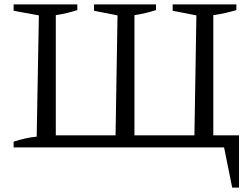

<svg xmlns="http://www.w3.org/2000/svg" viewBox="-20 -671 1149 874"><path d="M951 -55H1068V183H1037L1000 0H42V-26Q96 -44 147 -49L157 -601L42 -622V-651H332V-625Q310 -618 285.5 -612Q261 -606 234 -602V-55H506L515 -601L408 -622V-651H690V-625Q668 -618 643.5 -612Q619 -606 592 -602V-55H865L874 -601L766 -622V-651H1056V-625Q1032 -618 1006 -612Q980 -606 951 -602Z"/></svg>

Font: Piazzolla 24pt
Style: Regular
Weight: 400
Designer: Juan Pablo del Peral
Foundry: Huerta Tipografica
Version: Version 2.005